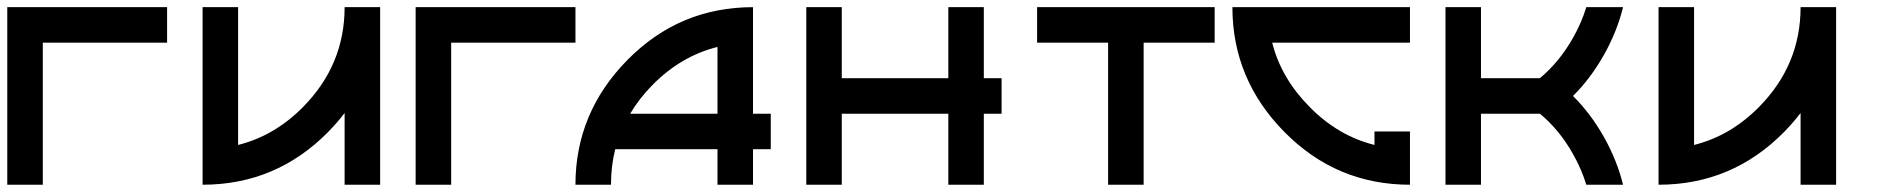

<svg xmlns="http://www.w3.org/2000/svg" viewBox="-20 -508 5167 528"><path d="M97.7 -390.6V0H0V-488.3H439.5V-390.6Z M537.1 -488.3H634.8V-109.4Q734.9 -134.3 813.5 -213.9Q927.7 -329.6 927.7 -488.3H1025.4V0H927.7V-197.3Q907.2 -170.4 882.3 -145Q739.3 0 537.1 0Z M1220.7 -390.6V0H1123V-488.3H1562.5V-390.6Z M1953.1 -378.9Q1853 -354 1774.9 -274.9Q1737.8 -237.3 1712.9 -195.3H1953.1ZM1671.9 -97.7Q1660.2 -51.3 1660.2 0H1562.5Q1562.5 -198.2 1705.6 -343.3Q1848.6 -488.3 2050.8 -488.3V-195.3H2099.6V-97.7H2050.8V0H1953.1V-97.7Z M2294.9 -195.3V0H2197.3V-488.3H2294.9V-293H2587.9V-488.3H2685.5V-293H2734.4V-195.3H2685.5V0H2587.9V-195.3Z M3320.3 -390.6V-488.3H2832V-390.6H3027.3V0H3125V-390.6Z M3759.8 -109.4V-146.5H3857.4V0Q3655.3 0 3512.2 -145Q3369.1 -290 3369.1 -488.3H3857.4V-390.6H3478.5Q3503.4 -292.5 3581.5 -213.9Q3659.7 -134.3 3759.8 -109.4Z M4052.7 -195.3V0H3955.1V-488.3H4052.7V-293H4214.8Q4269 -338.4 4306.6 -405.3Q4329.6 -446.3 4342.3 -488.3H4443.4Q4427.2 -422.4 4391.6 -358.4Q4353.5 -291 4305.7 -244.1Q4354.5 -195.8 4391.6 -129.9Q4427.2 -65.9 4443.4 0H4342.3Q4329.6 -42 4306.6 -83Q4269 -150.4 4214.8 -195.3Z M4541 -488.3H4638.7V-109.4Q4738.8 -134.3 4817.4 -213.9Q4931.6 -329.6 4931.6 -488.3H5029.3V0H4931.6V-197.3Q4911.1 -170.4 4886.2 -145Q4743.2 0 4541 0Z"/></svg>

Font: Arounder
Style: Regular
Weight: 400
Designer: Maxim Raikov
Foundry: Maxim Raikov
Version: Version 1.00 March 23, 2021, initial release